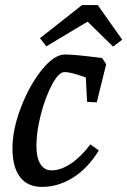

<svg xmlns="http://www.w3.org/2000/svg" viewBox="-20 -723 500 754"><path d="M29 -140Q29 -215 62.5 -302Q96 -389 144.5 -449Q193 -509 235 -509Q275 -509 381 -495L397 -471L360 -321L322 -323L317 -419Q282 -431 264 -435.5Q246 -440 233 -440Q211 -440 185 -392Q159 -344 141 -275.5Q123 -207 123 -150Q123 -104 138.5 -79Q154 -54 182 -54Q219 -54 258.5 -80.5Q298 -107 335 -156L368 -132Q326 -63 267.5 -26Q209 11 145 11Q88 11 58.5 -28Q29 -67 29 -140ZM137 -573 302 -703H364L460 -567L424 -540L324 -638L162 -541Z"/></svg>

Font: Andada Pro Medium
Style: Italic
Weight: 500
Italic angle: -7°
Designer: Carolina Giovagnoli
Foundry: Huerta Tipografica
Version: Version 3.005; ttfautohint (v1.8.4)